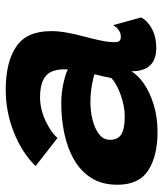

<svg xmlns="http://www.w3.org/2000/svg" viewBox="32 -608 584 688"><g transform="rotate(-90 324.0 -264.0)"><path d="M195 8.5Q109 8.5 57.5 -24.8Q6 -58 6 -135.5Q6 -191 30.8 -229.5Q55.5 -268 97.2 -291.5Q139 -315 191.2 -325.8Q243.5 -336.5 298 -336.5Q336.5 -336.5 372.8 -328Q409 -319.5 419 -312.5Q420 -321 419.2 -336Q418.5 -351 414.5 -362Q400.5 -412.5 320 -412.5Q277.5 -412.5 236 -393.2Q194.5 -374 173.5 -350L73 -428.5Q119 -476 192.5 -505.8Q266 -535.5 346.5 -535.5Q444.5 -535.5 500.5 -498.2Q556.5 -461 556.5 -372.5Q556.5 -346 551 -315.8Q545.5 -285.5 537.5 -256Q529.5 -226 523.2 -197.2Q517 -168.5 517 -146Q517 -132 521.8 -127.5Q526.5 -123 536 -123Q561 -123 578 -150.5L605.5 -50Q593.5 -27 564.5 -11.5Q535.5 4 496.5 4Q412.5 4 412.5 -85.5Q400 -62.5 368.8 -40.8Q337.5 -19 292.8 -5.2Q248 8.5 195 8.5ZM251 -109Q286.5 -109 327 -123.2Q367.5 -137.5 388.5 -157Q391.5 -172.5 395 -188.8Q398.5 -205 402 -217Q392 -221.5 362.8 -226.8Q333.5 -232 300 -232Q270 -232 239.2 -224.5Q208.5 -217 187.8 -201.5Q167 -186 167 -161.5Q167 -133.5 186.8 -121.2Q206.5 -109 251 -109Z"/></g></svg>

Font: Grandstander
Style: Bold Italic
Weight: 700
Italic angle: -15°
Designer: Tyler Finck
Foundry: Etcetera Type Co
Version: Version 1.200; ttfautohint (v1.8.3)